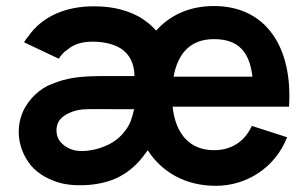

<svg xmlns="http://www.w3.org/2000/svg" viewBox="-20 -598 1017 634"><path d="M550 -245.8H934.4C946.9 -440.6 859.4 -578.1 686.5 -578.1C607.3 -578.1 541.7 -549 495.8 -496.9C480.2 -514.6 460.4 -530.2 439.6 -542.7C384.4 -571.9 333.3 -577.1 288.5 -577.1C200 -577.1 119.8 -545.8 72.9 -477.1C67.7 -471.9 63.5 -464.6 59.4 -458.3L174 -404.2C181.2 -414.6 189.6 -426 202.1 -433.3C224 -453.1 253.1 -460.4 285.4 -460.4C318.8 -460.4 352.1 -454.2 378.1 -438.5C407.3 -419.8 424 -388.5 424 -346.9H328.1C243.8 -346.9 202.1 -341.7 149 -319.8C113.5 -306.2 75 -272.9 55.2 -228.1C31.3 -171.9 40.6 -110.4 74 -62.5C94.8 -31.3 130.2 -9.4 168.8 3.1C217.7 19.8 302.1 17.7 361.5 -8.3C401 -26 434.4 -54.2 462.5 -94.8C464.6 -96.9 466.7 -100 467.7 -102.1C514.6 -29.2 592.7 15.6 692.7 15.6C793.8 15.6 888.5 -43.8 928.1 -144.8L811.5 -182.3C787.5 -129.2 742.7 -102.1 686.5 -102.1C605.2 -102.1 559.4 -157.3 550 -245.8ZM686.5 -468.8C769.8 -468.8 804.2 -424 813.5 -344.8H553.1C566.7 -418.8 606.2 -468.8 686.5 -468.8ZM392.7 -165.6C377.1 -143.8 353.1 -126 327.1 -115.6C299 -103.1 260.4 -96.9 237.5 -100C219.8 -101 193.8 -111.5 178.1 -131.2C161.5 -153.1 164.6 -182.3 175 -199C188.5 -218.8 219.8 -233.3 251 -236.5C279.2 -238.5 314.6 -237.5 353.1 -237.5H422.9C416.7 -212.5 411.5 -188.5 392.7 -165.6Z"/></svg>

Font: Manrope3 Bold
Style: Regular
Weight: 700
Designer: Mikhail Sharanda
Foundry: Mikhail Sharanda
Version: Version 3.000;PS 003.000;hotconv 1.0.88;makeotf.lib2.5.64775